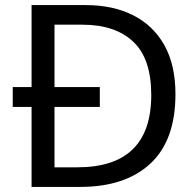

<svg xmlns="http://www.w3.org/2000/svg" viewBox="-20 -734 770 754"><path d="M317 -714Q424 -714 503 -674Q582 -634 625.5 -556.5Q669 -479 669 -364Q669 -183 570.5 -91.5Q472 0 295 0H104V-314H30V-392H104V-714ZM304 -637H194V-392H372V-314H194V-77H284Q574 -77 574 -361Q574 -504 503 -570.5Q432 -637 304 -637Z"/></svg>

Font: Noto Sans Bamum
Style: Regular
Weight: 400
Designer: Monotype Design Team
Foundry: Monotype Imaging Inc.
Version: Version 2.001